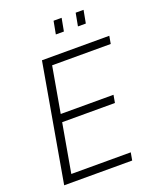

<svg xmlns="http://www.w3.org/2000/svg" viewBox="-158 -960 859 1053"><g transform="rotate(-20 272.0 -434.0)"><path d="M31 0 151 -686H544L536 -641H194L147 -374H455L447 -329H139L89 -45H436L428 0ZM271 -793 285 -868H332L318 -793ZM400 -793 414 -868H460L446 -793Z"/></g></svg>

Font: Archivo Condensed Thin
Style: Italic
Weight: 250
Width: 3
Italic angle: -10°
Designer: Hector Gatti
Foundry: Omnibus-Type
Version: Version 2.001